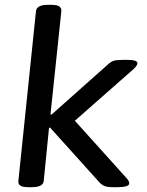

<svg xmlns="http://www.w3.org/2000/svg" viewBox="-20 -773 608 795"><path d="M98 2Q73 2 64 -4.5Q55 -11 56 -23L129 -727Q132 -753 178 -753H192Q217 -753 226 -746Q235 -739 234 -727L189 -299H194L429 -508Q440 -518 451.5 -521.5Q463 -525 487 -525H510Q550 -525 549 -510Q548 -501 533 -487L290 -273L507 -32Q512 -26 513.5 -21.5Q515 -17 515 -13Q514 2 466 2H447Q423 2 411 -3.5Q399 -9 387 -23L188 -244H183L161 -23Q158 2 112 2Z"/></svg>

Font: Asap Semi Expanded Semi Expanded Medium
Style: Italic
Weight: 500
Width: 6
Italic angle: -6°
Designer: Pablo Cosgaya
Foundry: Omnibus-Type
Version: Version 3.001; ttfautohint (v1.8.4.7-5d5b)